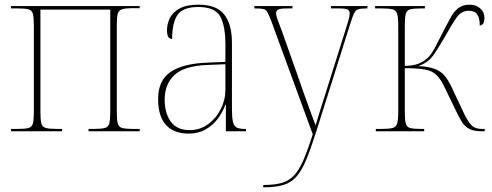

<svg xmlns="http://www.w3.org/2000/svg" viewBox="-20 -562 2105 822"><path d="M27 0V-10H54Q87 -10 102 -14Q117 -18 121 -34Q125 -50 125 -85V-451Q125 -486 121 -502Q117 -518 102 -522Q87 -526 55 -526H27V-536H578V-527H552Q518 -527 503 -522.5Q488 -518 484 -502.5Q480 -487 480 -452V-85Q480 -50 484 -34Q488 -18 503.5 -14Q519 -10 552 -10H578V0H359V-10H379Q413 -10 428.5 -14Q444 -18 448 -34Q452 -50 452 -85V-521H153V-85Q153 -50 157 -34Q161 -18 177 -14Q193 -10 227 -10H246V0Z M788 10Q725 10 691 -26.5Q657 -63 657 -139Q657 -217 709.5 -253.5Q762 -290 870 -294L945 -297V-371Q945 -452 922.5 -492Q900 -532 829 -532Q764 -532 740.5 -499Q717 -466 717 -395Q695 -395 695 -432Q695 -460 707.5 -485Q720 -510 749.5 -526Q779 -542 830 -542Q906 -542 939.5 -500.5Q973 -459 973 -379V-97Q973 -60 977 -41.5Q981 -23 992.5 -16.5Q1004 -10 1028 -10H1033V0H947V-114H945Q934 -83 913 -54.5Q892 -26 860.5 -8Q829 10 788 10ZM792 -5Q836 -5 870.5 -30Q905 -55 925 -94.5Q945 -134 945 -178V-287L869 -284Q768 -280 726.5 -240.5Q685 -201 685 -136Q685 -78 711 -41.5Q737 -5 792 -5Z M1107 230Q1154 230 1185 221.5Q1216 213 1238 190Q1260 167 1278.5 124.5Q1297 82 1319 13L1141 -473Q1131 -498 1125 -509.5Q1119 -521 1107.5 -523.5Q1096 -526 1071 -526H1069V-536H1232V-526H1213Q1180 -526 1171 -521Q1162 -516 1162 -505Q1162 -496 1168.5 -477.5Q1175 -459 1189 -423L1257 -231Q1279 -166 1299.5 -111Q1320 -56 1331 -25Q1340 -54 1352 -93.5Q1364 -133 1380 -182L1459 -433Q1467 -457 1472 -475.5Q1477 -494 1477 -505Q1477 -515 1469.5 -520.5Q1462 -526 1430 -526H1397V-536H1553V-526H1549Q1526 -526 1514.5 -522.5Q1503 -519 1496.5 -506Q1490 -493 1481 -465L1334 1Q1311 73 1292 119.5Q1273 166 1250.5 192.5Q1228 219 1194.5 229.5Q1161 240 1108 240H1107Z M1589 0V-10H1611Q1645 -10 1660.5 -14Q1676 -18 1680.5 -34Q1685 -50 1685 -84V-451Q1685 -486 1680.5 -502Q1676 -518 1661 -522Q1646 -526 1613 -526H1586V-536H1799V-526H1785Q1751 -526 1736 -522Q1721 -518 1717 -502Q1713 -486 1713 -451V-280Q1746 -280 1770.5 -289Q1795 -298 1816 -319Q1830 -335 1844.5 -362.5Q1859 -390 1877 -426Q1894 -457 1907.5 -483.5Q1921 -510 1940.5 -526Q1960 -542 1991 -542Q2018 -542 2036 -526Q2054 -510 2054 -486Q2054 -472 2050 -463.5Q2046 -455 2034 -452Q2034 -484 2023.5 -500Q2013 -516 1986 -516Q1955 -516 1934.5 -486.5Q1914 -457 1886 -407Q1861 -363 1837.5 -328.5Q1814 -294 1771 -279Q1816 -277 1841.5 -267Q1867 -257 1882.5 -239Q1898 -221 1912 -192L1953 -105Q1971 -65 1984 -44.5Q1997 -24 2010.5 -17Q2024 -10 2043 -10H2055V0H2042Q2009 0 1989.5 -10Q1970 -20 1957.5 -40Q1945 -60 1931 -90L1886 -183Q1868 -222 1849 -240.5Q1830 -259 1799 -264.5Q1768 -270 1713 -270V-85Q1713 -50 1717 -34Q1721 -18 1736 -14Q1751 -10 1783 -10H1796V0Z"/></svg>

Font: Noto Serif Display SemiCondensed Thin
Style: Regular
Weight: 100
Width: 4
Designer: Monotype Design Team
Foundry: Monotype Imaging Inc.
Version: Version 2.009